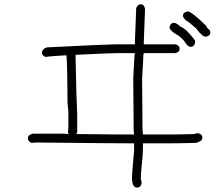

<svg xmlns="http://www.w3.org/2000/svg" viewBox="-20 -680 1040 890"><path d="M632.8 -660.2Q648.4 -660.2 652.3 -638.7Q646.5 -501 646.5 -482.4V-474.6H791Q812.5 -471.2 812.5 -453.1Q812.5 -437.5 791 -433.6H646.5L644.5 -423.8Q644.5 -409.2 638.7 -316.4Q638.7 -259.3 640.6 -78.1Q642.6 -64.9 642.6 -56.6H771.5Q811.5 -56.6 880.9 -58.6Q888.2 -62.5 896.5 -62.5Q918 -59.1 918 -41Q918 -25.9 888.7 -17.6Q804.7 -15.6 759.8 -15.6H642.6V5.9Q642.6 41 634.8 109.4Q632.8 122.6 632.8 150.4Q636.7 163.1 636.7 168Q633.3 189.5 615.2 189.5Q591.8 189.5 591.8 142.6Q591.8 124 601.6 19.5V-15.6H585.9Q501.5 -15.6 148.4 -19.5Q144 -19.5 127 -17.6Q109.4 -23.9 109.4 -39.1Q109.4 -55.2 132.8 -60.5H275.4L298.8 -58.6Q296.9 -64.5 294.9 -64.5L296.9 -87.9V-160.2Q296.9 -170.4 293 -201.2Q291.5 -423.8 287.1 -423.8Q209 -419.4 191.4 -416Q173.8 -422.4 173.8 -437.5Q181.2 -460.9 207 -460.9Q482.4 -474.6 519.5 -474.6H605.5V-490.2Q605.5 -498 611.3 -642.6Q617.7 -660.2 632.8 -660.2ZM330.1 -425.8Q334 -215.3 337.9 -148.4V-70.3Q337.9 -64.9 334 -58.6Q468.3 -56.6 533.2 -56.6H601.6L599.6 -74.2Q597.7 -253.4 597.7 -318.4Q603.5 -412.1 603.5 -423.8L605.5 -433.6H519.5Q489.3 -433.6 330.1 -425.8ZM849.6 -627Q867.7 -627 935.5 -560.5Q935.5 -554.2 953.1 -539.1L955.1 -529.3Q955.1 -513.7 933.6 -509.8Q917.5 -509.8 888.7 -548.8Q849.1 -584 843.8 -584Q828.1 -597.2 828.1 -607.4Q828.1 -623 849.6 -627ZM785.2 -574.2Q799.3 -573.7 816.4 -556.6Q842.3 -547.9 882.8 -494.1L884.8 -484.4Q881.3 -462.9 863.3 -462.9Q849.1 -462.9 834 -490.2Q805.7 -519.5 798.8 -519.5Q765.6 -539.6 765.6 -554.7Q771.5 -574.2 785.2 -574.2Z"/></svg>

Font: CEF Fonts CJK
Style: Regular
Weight: 400
Designer: PartyBoss (派对大魔王)
Version: Release 2.25